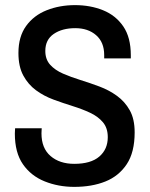

<svg xmlns="http://www.w3.org/2000/svg" viewBox="-20 -718 587 750"><path d="M270 12Q208 12 154.5 -9.5Q101 -31 69.5 -76.5Q38 -122 38 -196Q38 -202 38.5 -208Q39 -214 39 -217H143Q143 -216 142.5 -209Q142 -202 142 -197Q142 -139 177.5 -108.5Q213 -78 270 -78Q335 -78 368 -106.5Q401 -135 401 -182Q401 -218 382 -240.5Q363 -263 332 -277.5Q301 -292 264 -303.5Q227 -315 189 -329Q151 -343 120.5 -365.5Q90 -388 71 -423Q52 -458 52 -511Q52 -575 82 -616.5Q112 -658 162.5 -678Q213 -698 273 -698Q333 -698 382.5 -678Q432 -658 461.5 -615Q491 -572 491 -502V-490H387V-503Q387 -553 355.5 -580.5Q324 -608 274 -608Q223 -608 190 -585.5Q157 -563 157 -519Q157 -486 176 -465Q195 -444 226 -430.5Q257 -417 294 -405.5Q331 -394 368.5 -380Q406 -366 437 -343.5Q468 -321 487 -287Q506 -253 506 -201Q506 -123 475 -76.5Q444 -30 391.5 -9Q339 12 270 12Z"/></svg>

Font: Archivo Narrow Medium
Style: Regular
Weight: 500
Designer: Hector Gatti
Foundry: Omnibus-Type
Version: Version 3.002